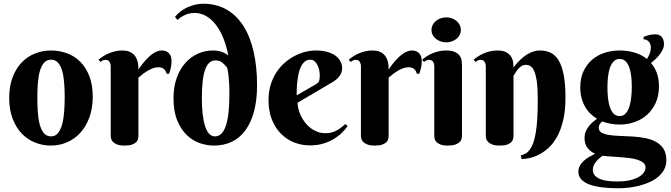

<svg xmlns="http://www.w3.org/2000/svg" viewBox="-20 -780 3630 1039"><path d="M29.8 -250Q29.8 -314 48.3 -362.1Q66.9 -410.2 97.9 -442.4Q128.9 -474.6 169.9 -490.7Q210.9 -506.8 255.9 -506.8Q300.8 -506.8 341.8 -491.9Q382.8 -477.1 413.8 -446.3Q444.8 -415.5 463.4 -368.4Q481.9 -321.3 481.9 -256.8Q481.9 -192.9 463.4 -143.6Q444.8 -94.2 413.8 -60.5Q382.8 -26.9 341.8 -9.5Q300.8 7.8 255.9 7.8Q210.9 7.8 169.9 -8.5Q128.9 -24.9 97.9 -57.1Q66.9 -89.4 48.3 -137.7Q29.8 -186 29.8 -250ZM330.1 -254.9Q330.1 -293.9 327.4 -330.3Q324.7 -366.7 316.9 -395Q309.1 -423.3 294.4 -440.2Q279.8 -457 255.9 -457Q231.9 -457 217.3 -439.2Q202.6 -421.4 194.8 -392.3Q187 -363.3 184.6 -326.2Q182.1 -289.1 182.1 -250Q182.1 -210.9 184.6 -173.6Q187 -136.2 194.8 -106.9Q202.6 -77.6 217.3 -59.8Q231.9 -42 255.9 -42Q279.8 -42 294.4 -60.5Q309.1 -79.1 316.9 -109.4Q324.7 -139.6 327.4 -177.7Q330.1 -215.8 330.1 -254.9Z M729 -403.8Q747.6 -432.1 768.6 -455.1Q777.3 -464.8 787.6 -474.1Q797.9 -483.4 808.8 -490.7Q819.8 -498 831.5 -502.4Q843.3 -506.8 855 -506.8Q879.9 -506.8 894 -491.9Q908.2 -477.1 908.2 -450.2Q908.2 -433.6 905.5 -418.2Q902.8 -402.8 895 -380.9H881.3Q878.4 -396 867.7 -406Q856.9 -416 836.4 -416Q821.3 -416 806.6 -410.4Q792 -404.8 778.1 -396.5Q764.2 -388.2 751.7 -378.4Q739.3 -368.7 729 -359.9V-43Q729 -36.6 727.1 -27.8Q725.1 -19 717.5 -11.2Q710 -3.4 695.1 2.2Q680.2 7.8 654.3 7.8Q628.4 7.8 613.5 1.7Q598.6 -4.4 590.8 -12.7Q583 -21 581.1 -29.8Q579.1 -38.6 579.1 -43.9V-420.9Q579.1 -435.1 572.5 -445.6Q565.9 -456.1 550.3 -456.1Q542 -456.1 536.1 -453.1Q530.3 -450.2 523.4 -444.8L513.2 -457Q524.4 -466.3 538.3 -475.3Q552.2 -484.4 568.4 -491.2Q584.5 -498 603 -502.4Q621.6 -506.8 642.1 -506.8Q663.1 -506.8 678 -501.2Q692.9 -495.6 702.4 -486.6Q711.9 -477.5 717.3 -466.3Q722.7 -455.1 725.3 -443.6Q728 -432.1 728.5 -421.6Q729 -411.1 729 -403.8Z M1221.2 -265.1Q1221.2 -270.5 1221.2 -286.9Q1221.2 -303.2 1220.2 -324.5Q1219.2 -345.7 1216.8 -369.6Q1214.4 -393.6 1209 -414.1Q1197.3 -429.2 1182.9 -441.2Q1168.5 -453.1 1146 -453.1Q1107.9 -453.1 1090.1 -403.3Q1072.3 -353.5 1072.3 -249Q1072.3 -203.1 1076.4 -165Q1080.6 -127 1089.1 -99.6Q1097.7 -72.3 1111.1 -57.1Q1124.5 -42 1143.1 -42Q1221.2 -42 1221.2 -265.1ZM1215.3 -480Q1206.1 -528.8 1189.5 -571Q1172.9 -613.3 1149.7 -644Q1126.5 -674.8 1096.9 -692.4Q1067.4 -710 1033.2 -710Q1013.7 -710 997.8 -705.1Q981.9 -700.2 970.2 -693.6Q958.5 -687 950.9 -680.9Q943.4 -674.8 939.9 -671.9L927.2 -689Q939 -704.1 955.8 -717.3Q972.7 -730.5 992.7 -739.7Q1012.7 -749 1034.9 -754.4Q1057.1 -759.8 1079.1 -759.8Q1151.4 -759.8 1206.1 -728.3Q1260.7 -696.8 1297.4 -639.2Q1334 -581.5 1352.5 -500Q1371.1 -418.5 1371.1 -318.8Q1371.1 -238.3 1354.7 -177.2Q1338.4 -116.2 1308.1 -75Q1277.8 -33.7 1234.6 -12.9Q1191.4 7.8 1137.2 7.8Q1099.6 7.8 1060.8 -5.6Q1022 -19 990.5 -49.3Q959 -79.6 939 -128.7Q918.9 -177.7 918.9 -249Q918.9 -310.5 936.3 -358.4Q953.6 -406.2 982.9 -439.2Q1012.2 -472.2 1050.8 -489.5Q1089.4 -506.8 1132.3 -506.8Q1148.9 -506.8 1162.1 -504.2Q1175.3 -501.5 1185.1 -497.6Q1194.8 -493.7 1202.1 -489Q1209.5 -484.4 1215.3 -480Z M1590.3 -224.1Q1590.3 -208.5 1595 -190.2Q1599.6 -171.9 1608.4 -153.3Q1617.2 -134.8 1630.1 -117.9Q1643.1 -101.1 1659.9 -87.9Q1676.8 -74.7 1697.3 -66.9Q1717.8 -59.1 1742.2 -59.1Q1759.3 -59.1 1773.9 -63Q1788.6 -66.9 1801.3 -73.7Q1814 -80.6 1825.7 -89.6Q1837.4 -98.6 1849.1 -108.9L1861.3 -97.2Q1850.1 -82 1832.5 -64Q1814.9 -45.9 1790 -30Q1765.1 -14.2 1731.9 -3.7Q1698.7 6.8 1656.2 6.8Q1613.8 6.8 1573.5 -8.5Q1533.2 -23.9 1502 -54.7Q1470.7 -85.4 1451.9 -131.3Q1433.1 -177.2 1433.1 -238.8Q1433.1 -283.2 1444.3 -320.3Q1455.6 -357.4 1474.9 -387.2Q1494.1 -417 1519.8 -439.5Q1545.4 -461.9 1573.7 -476.8Q1602.1 -491.7 1631.6 -499.3Q1661.1 -506.8 1688.5 -506.8Q1724.6 -506.8 1751.5 -499Q1778.3 -491.2 1796.1 -478Q1814 -464.8 1822.8 -447.5Q1831.5 -430.2 1831.5 -411.1Q1831.5 -388.2 1818.4 -369.9Q1805.2 -351.6 1783.2 -337.9ZM1688.5 -323.2Q1694.8 -327.1 1699 -330.8Q1703.1 -334.5 1705.6 -339.6Q1708 -344.7 1709.2 -352.3Q1710.4 -359.9 1710.4 -371.1Q1710.4 -383.3 1707.8 -398.2Q1705.1 -413.1 1698.7 -426.3Q1692.4 -439.5 1682.6 -448.2Q1672.9 -457 1659.2 -457Q1641.6 -457 1629.2 -446.5Q1616.7 -436 1608.6 -419.4Q1600.6 -402.8 1595.9 -381.6Q1591.3 -360.4 1588.9 -338.9Q1586.4 -317.4 1585.9 -297.6Q1585.4 -277.8 1585.4 -264.2Z M2083 -403.8Q2101.6 -432.1 2122.6 -455.1Q2131.3 -464.8 2141.6 -474.1Q2151.9 -483.4 2162.8 -490.7Q2173.8 -498 2185.5 -502.4Q2197.3 -506.8 2209 -506.8Q2233.9 -506.8 2248 -491.9Q2262.2 -477.1 2262.2 -450.2Q2262.2 -433.6 2259.5 -418.2Q2256.8 -402.8 2249 -380.9H2235.4Q2232.4 -396 2221.7 -406Q2210.9 -416 2190.4 -416Q2175.3 -416 2160.6 -410.4Q2146 -404.8 2132.1 -396.5Q2118.2 -388.2 2105.7 -378.4Q2093.3 -368.7 2083 -359.9V-43Q2083 -36.6 2081.1 -27.8Q2079.1 -19 2071.5 -11.2Q2064 -3.4 2049.1 2.2Q2034.2 7.8 2008.3 7.8Q1982.4 7.8 1967.5 1.7Q1952.6 -4.4 1944.8 -12.7Q1937 -21 1935.1 -29.8Q1933.1 -38.6 1933.1 -43.9V-420.9Q1933.1 -435.1 1926.5 -445.6Q1919.9 -456.1 1904.3 -456.1Q1896 -456.1 1890.1 -453.1Q1884.3 -450.2 1877.4 -444.8L1867.2 -457Q1878.4 -466.3 1892.3 -475.3Q1906.2 -484.4 1922.4 -491.2Q1938.5 -498 1957 -502.4Q1975.6 -506.8 1996.1 -506.8Q2017.1 -506.8 2032 -501.2Q2046.9 -495.6 2056.4 -486.6Q2065.9 -477.5 2071.3 -466.3Q2076.7 -455.1 2079.3 -443.6Q2082 -432.1 2082.5 -421.6Q2083 -411.1 2083 -403.8Z M2480 -43.9Q2480 -37.6 2477.8 -28.6Q2475.6 -19.5 2467.5 -11.5Q2459.5 -3.4 2444.3 2.2Q2429.2 7.8 2403.3 7.8Q2377.4 7.8 2362.8 1.7Q2348.1 -4.4 2340.8 -12.7Q2333.5 -21 2331.8 -29.8Q2330.1 -38.6 2330.1 -43.9V-420.9Q2330.1 -435.1 2323.5 -445.6Q2316.9 -456.1 2301.3 -456.1Q2293 -456.1 2287.1 -453.1Q2281.2 -450.2 2274.4 -444.8L2264.2 -457Q2275.4 -466.3 2289.3 -475.3Q2303.2 -484.4 2319.3 -491.2Q2335.4 -498 2354 -502.4Q2372.6 -506.8 2393.1 -506.8Q2424.8 -506.8 2442.4 -498.3Q2460 -489.7 2468.3 -477.3Q2476.6 -464.8 2478.3 -450.7Q2480 -436.5 2480 -425.8ZM2314.9 -618.2Q2314.9 -631.8 2321 -644.3Q2327.1 -656.7 2338.1 -666Q2349.1 -675.3 2363.5 -680.7Q2377.9 -686 2395 -686Q2411.6 -686 2426 -680.7Q2440.4 -675.3 2451.2 -666Q2461.9 -656.7 2468 -644.3Q2474.1 -631.8 2474.1 -618.2Q2474.1 -604 2468 -591.8Q2461.9 -579.6 2451.2 -570.6Q2440.4 -561.5 2426 -556.2Q2411.6 -550.8 2395 -550.8Q2377.9 -550.8 2363.5 -556.2Q2349.1 -561.5 2338.1 -570.6Q2327.1 -579.6 2321 -591.8Q2314.9 -604 2314.9 -618.2Z M2890.1 -243.2Q2890.1 -304.7 2884.5 -341.6Q2878.9 -378.4 2869.6 -397.7Q2860.4 -417 2849.1 -423.1Q2837.9 -429.2 2826.2 -429.2Q2812 -429.2 2801 -421.6Q2790 -414.1 2782 -404.3Q2773.9 -394.5 2768.3 -384.8Q2762.7 -375 2758.8 -370.1V-43.9Q2758.8 -37.6 2756.8 -28.6Q2754.9 -19.5 2747.3 -11.5Q2739.7 -3.4 2724.9 2.2Q2710 7.8 2684.1 7.8Q2658.2 7.8 2643.3 1.7Q2628.4 -4.4 2620.6 -12.7Q2612.8 -21 2610.8 -29.8Q2608.9 -38.6 2608.9 -43.9V-420.9Q2608.9 -435.1 2602.3 -445.6Q2595.7 -456.1 2580.1 -456.1Q2571.8 -456.1 2565.9 -453.1Q2560.1 -450.2 2553.2 -444.8L2543 -457Q2554.2 -466.3 2568.1 -475.3Q2582 -484.4 2598.1 -491.2Q2614.3 -498 2632.8 -502.4Q2651.4 -506.8 2671.9 -506.8Q2703.6 -506.8 2721.2 -496.3Q2738.8 -485.8 2747.1 -471.2Q2755.4 -456.5 2757.1 -440.7Q2758.8 -424.8 2758.8 -414.1Q2776.9 -439.9 2799.8 -460.4Q2809.1 -469.2 2820.6 -477.5Q2832 -485.8 2845 -492.4Q2857.9 -499 2872.3 -502.9Q2886.7 -506.8 2901.9 -506.8Q2935.1 -506.8 2960.7 -494.1Q2986.3 -481.4 3003.9 -451.7Q3021.5 -421.9 3030.8 -372.8Q3040 -323.7 3040 -251Q3040 -180.2 3027.3 -127.9Q3014.6 -75.7 2994.1 -39.1Q2973.6 -2.4 2947.8 20.8Q2921.9 43.9 2895.5 57.1Q2869.1 70.3 2845 75.4Q2820.8 80.6 2803.2 81.1L2797.9 61Q2812.5 57.6 2825 50.3Q2837.4 43 2847.7 28.8Q2857.9 14.6 2865.7 -7.1Q2873.5 -28.8 2879.2 -61.5Q2884.8 -94.2 2887.5 -138.9Q2890.1 -183.6 2890.1 -243.2Z M3120.1 -307.1Q3120.1 -356.9 3137.5 -394.3Q3154.8 -431.6 3184.1 -456.8Q3213.4 -481.9 3252 -494.4Q3290.5 -506.8 3333 -506.8Q3375.5 -506.8 3413.6 -495.6Q3451.7 -484.4 3481 -460.9Q3490.2 -475.1 3496.1 -490.7Q3502 -506.3 3502 -522Q3502 -542.5 3491 -554.7Q3480 -566.9 3462.9 -566.9V-581.1Q3473.6 -584.5 3481.9 -587.2Q3490.2 -589.8 3497.1 -591.3Q3503.9 -592.8 3510.7 -593.5Q3517.6 -594.2 3525.9 -594.2Q3548.8 -594.2 3561 -580.1Q3573.2 -565.9 3573.2 -541Q3573.2 -526.4 3566.4 -512Q3559.6 -497.6 3549.3 -484.4Q3539.1 -471.2 3526.6 -459.5Q3514.2 -447.8 3502.9 -439Q3523.4 -415.5 3534.7 -384.3Q3545.9 -353 3545.9 -313Q3545.9 -262.7 3528.6 -224.1Q3511.2 -185.5 3481.9 -159.2Q3452.6 -132.8 3414.1 -119.4Q3375.5 -106 3333 -106Q3308.1 -106 3284.2 -110.4Q3260.3 -114.7 3239.3 -123Q3231.4 -117.2 3225.8 -108.4Q3220.2 -99.6 3220.2 -88.9Q3220.2 -70.8 3235.8 -62Q3251.5 -53.2 3277.3 -49.3Q3303.2 -45.4 3335.9 -44.4Q3368.7 -43.5 3403.1 -41.3Q3437.5 -39.1 3470.2 -33Q3502.9 -26.9 3528.8 -12.9Q3554.7 1 3570.3 24.9Q3585.9 48.8 3585.9 86.9Q3585.9 114.7 3574.2 137Q3562.5 159.2 3542.7 176Q3522.9 192.9 3496.8 204.8Q3470.7 216.8 3441.7 224.4Q3412.6 231.9 3382.6 235.4Q3352.5 238.8 3325.2 238.8Q3275.4 238.8 3235.6 233.6Q3195.8 228.5 3168 217.8Q3140.1 207 3125 189.9Q3109.9 172.9 3109.9 148.9Q3109.9 131.8 3117.7 117.4Q3125.5 103 3138.4 91.1Q3151.4 79.1 3167.5 69.6Q3183.6 60.1 3200.2 51.8Q3175.8 41.5 3159.4 20.8Q3143.1 0 3143.1 -34.2Q3143.1 -52.2 3149.4 -67.6Q3155.8 -83 3165.8 -95.9Q3175.8 -108.9 3187.7 -119.4Q3199.7 -129.9 3210.9 -137.2Q3190.9 -148.9 3174.1 -165.8Q3157.2 -182.6 3145.3 -203.9Q3133.3 -225.1 3126.7 -251Q3120.1 -276.9 3120.1 -307.1ZM3398.9 -311Q3398.9 -339.4 3396 -366.2Q3393.1 -393.1 3385.7 -414.1Q3378.4 -435.1 3365.7 -448Q3353 -460.9 3333 -460.9Q3313 -460.9 3300.3 -447.5Q3287.6 -434.1 3280.3 -412.4Q3272.9 -390.6 3270 -363Q3267.1 -335.4 3267.1 -307.1Q3267.1 -278.3 3270 -250.5Q3272.9 -222.7 3280.3 -200.7Q3287.6 -178.7 3300.3 -165.3Q3313 -151.9 3333 -151.9Q3353 -151.9 3365.7 -166Q3378.4 -180.2 3385.7 -202.9Q3393.1 -225.6 3396 -253.9Q3398.9 -282.2 3398.9 -311ZM3473.1 126Q3473.1 110.4 3460.9 100.3Q3448.7 90.3 3429 84.2Q3409.2 78.1 3384 75Q3358.9 71.8 3333 70.1Q3307.1 68.4 3282.7 66.9Q3258.3 65.4 3240.2 63Q3230 70.3 3220.5 78.9Q3210.9 87.4 3203.9 96.9Q3196.8 106.4 3192.4 116.9Q3188 127.4 3188 138.2Q3188 156.7 3198.7 169.2Q3209.5 181.6 3227.8 189Q3246.1 196.3 3270.3 199.2Q3294.4 202.1 3321.3 202.1Q3356.9 202.1 3385.3 196Q3413.6 189.9 3433.1 179.4Q3452.6 168.9 3462.9 155.3Q3473.1 141.6 3473.1 126Z"/></svg>

Font: Berkshire Swash
Style: Regular
Weight: 400
Designer: Astigmatic (AOETI)
Foundry: Astigmatic (AOETI)
Version: Version 1.001